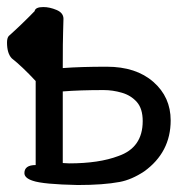

<svg xmlns="http://www.w3.org/2000/svg" viewBox="-26 -508 546 550"><path d="M196.8 22Q97.2 20 67.9 9.8Q43.9 2 43.9 -12.2Q43.9 -35.2 76.2 -35.2V-275.9Q37.1 -317.9 7.8 -340.8Q-5.9 -355 -5.9 -386.2Q-5.9 -398.9 -1 -404.8Q35.2 -437 73.2 -476.1Q75.2 -487.8 98.1 -487.8Q116.2 -487.8 136 -479.5Q155.8 -471.2 155.8 -454.1Q155.8 -441.9 154.8 -417.5Q153.8 -393.1 153.8 -313Q205.1 -316.9 279.8 -316.9Q363.8 -316.9 413.3 -273.4Q462.9 -230 462.9 -163.1Q462.9 -71.8 387.2 -17.1Q351.1 6.8 316.9 13.2Q270 22 196.8 22ZM171.9 -40Q257.8 -40 313 -61Q382.8 -85 382.8 -161.1Q382.8 -196.8 366 -215.8Q349.1 -234.9 323 -242.4Q296.9 -250 271 -250Q202.1 -250 153.8 -246.1V-41Z"/></svg>

Font: LXGW WenKai Mono GB Screen
Style: Regular
Weight: 400
Monospace: yes
Designer: LXGW / Fontworks Inc.
Foundry: LXGW / Fontworks Inc.
Version: Version 1.510;January 18,2025